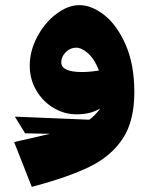

<svg xmlns="http://www.w3.org/2000/svg" viewBox="-20 -446 589 749"><path d="M504 -86Q504 26 459 94.5Q414 163 330.5 204Q247 245 104 283L35 108Q86 97 175 76L78 74L38 9L328 21Q351 5 371 -23Q334 0 278 0Q231 0 189 -25Q147 -50 121.5 -93.5Q96 -137 96 -190Q96 -247 125 -302Q154 -357 199.5 -391.5Q245 -426 290 -426Q337 -426 386.5 -387.5Q436 -349 470 -272Q504 -195 504 -86ZM300 -165Q331 -165 366 -171Q349 -215 324 -237.5Q299 -260 277 -260Q254 -260 236.5 -242.5Q219 -225 219 -203Q219 -165 300 -165Z"/></svg>

Font: FiraGO Heavy
Style: Italic
Weight: 900
Italic angle: -8°
Designer: bBox Type GmbH
Foundry: bBox Type GmbH
Version: Version 1.001